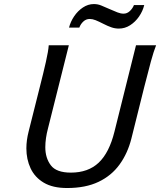

<svg xmlns="http://www.w3.org/2000/svg" viewBox="-20 -924 797 956"><path d="M657.2 -698.7H757.3Q745.6 -669.9 731.2 -617.4Q716.8 -564.9 698.2 -490.7L634.3 -234.4Q615.7 -160.6 575.4 -105Q535.2 -49.3 470.7 -18.6Q406.2 12.2 314 12.2Q242.7 12.2 198 -14.4Q153.3 -41 132.3 -85.9Q111.3 -130.9 111.3 -185.1Q111.3 -225.6 122.6 -269.5L178.2 -490.7Q196.3 -561.5 208.5 -615.7Q220.7 -669.9 222.7 -698.7H322.8L218.8 -284.2Q212.4 -260.3 209 -236.6Q205.6 -212.9 205.6 -190.9Q205.6 -137.2 233.2 -100.8Q260.7 -64.5 333 -64.5Q418.9 -64.5 471.4 -114Q523.9 -163.6 549.8 -268.1ZM375 -786.6H323.7Q331.1 -815.9 349.1 -842.8Q367.2 -869.6 392.8 -886.7Q418.5 -903.8 447.3 -903.8Q467.8 -903.8 485.1 -896.2Q502.4 -888.7 525.4 -878.9Q549.3 -868.7 564.9 -862.3Q580.6 -856 595.7 -856Q612.8 -856 626.7 -869.1Q640.6 -882.3 647 -898.9H698.2Q690.9 -868.7 672.4 -841.8Q653.8 -814.9 627.9 -798.3Q602.1 -781.7 571.8 -781.7Q552.2 -781.7 534.2 -788.1Q516.1 -794.4 496.1 -804.7Q471.2 -817.4 455.8 -823.5Q440.4 -829.6 426.8 -829.6Q408.7 -829.6 395 -816.9Q381.3 -804.2 375 -786.6Z"/></svg>

Font: Andika
Style: Italic
Weight: 400
Italic angle: -14°
Designer: Victor Gaultney, Annie Olsen, Julie Remington, Don Collingsworth, Eric Hays, Becca Hirsbrunner
Foundry: SIL International
Version: Version 6.101